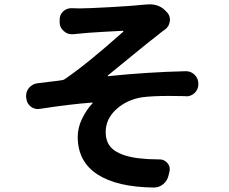

<svg xmlns="http://www.w3.org/2000/svg" viewBox="-20 -797 1040 872"><path d="M311.5 -641.6Q308.6 -641.6 304.7 -641.6Q285.2 -641.6 270.5 -655.3Q252 -669.9 251 -693.4V-705.1Q250 -728.5 265.6 -744.1Q282.2 -759.8 303.7 -759.8Q304.7 -759.8 305.7 -759.8Q322.3 -758.8 341.8 -758.8Q377 -758.8 482.4 -764.6Q587.9 -770.5 629.9 -775.4Q636.7 -775.4 642.6 -776.4Q651.4 -777.3 660.2 -777.3Q707 -777.3 736.3 -743.2L739.3 -740.2Q752 -725.6 752 -707Q752 -703.1 751 -699.2Q748 -676.8 729.5 -663.1Q710 -649.4 700.2 -640.6Q663.1 -612.3 582 -545.9Q501 -479.5 469.7 -454.1Q468.8 -453.1 469.2 -451.7Q469.7 -450.2 471.7 -451.2Q653.3 -469.7 823.2 -473.6Q824.2 -473.6 825.2 -473.6Q847.7 -473.6 864.3 -457Q880.9 -440.4 880.9 -416V-415Q880.9 -391.6 864.3 -375Q847.7 -359.4 826.2 -359.4Q825.2 -359.4 823.2 -360.4Q782.2 -361.3 747.1 -361.3Q674.8 -361.3 627 -355.5Q556.6 -344.7 508.3 -300.8Q460 -256.8 460 -197.3Q460 -141.6 499 -114.3Q538.1 -86.9 610.4 -78.1Q650.4 -73.2 696.3 -73.2H704.1Q725.6 -73.2 739.3 -57.6Q751 -44.9 751 -29.3Q751 -24.4 750 -19.5L746.1 -2.9Q741.2 22.5 721.7 39.1Q703.1 54.7 678.7 54.7Q677.7 54.7 677.7 54.7Q510.7 52.7 421.9 -5.4Q333 -63.5 333 -175.8Q333 -216.8 352.5 -257.3Q372.1 -297.9 399.4 -327.1Q401.4 -328.1 400.4 -330.1Q399.4 -332 397.5 -331.1Q293 -323.2 162.1 -302.7Q157.2 -301.8 152.3 -301.8Q134.8 -301.8 120.1 -312.5Q101.6 -327.1 99.6 -350.6L98.6 -355.5Q98.6 -358.4 98.6 -362.3Q98.6 -381.8 111.3 -397.5Q127 -416 150.4 -418.9Q171.9 -421.9 210.9 -426.3Q250 -430.7 258.8 -432.6Q265.6 -432.6 272.5 -436.5Q375 -505.9 540 -653.3Q541 -654.3 540 -655.8Q539.1 -657.2 538.1 -657.2Q530.3 -657.2 447.8 -652.3Q365.2 -647.5 342.8 -644.5Q331.1 -643.6 311.5 -641.6Z"/></svg>

Font: Gen Jyuu Gothic Monospace Bold
Style: Bold
Weight: 700
Designer: [Source Han Sans]
Ryoko NISHIZUKA  (kana & ideographs); Paul D. Hunt (Latin, Greek & Cyrillic); Wenlong ZHANG  (bopomofo
Version: Version 1.002.20150607